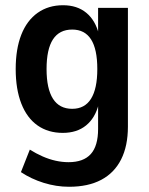

<svg xmlns="http://www.w3.org/2000/svg" viewBox="-20 -524 569 734"><path d="M244 190Q195 190 147 175Q99 160 60 134L94 48Q118 63 143 74Q168 85 193 90.5Q218 96 242 96Q299 96 327 65Q355 34 355 -31V-125H357Q344 -73 309 -44.5Q274 -16 220 -16Q164 -16 123.5 -44.5Q83 -73 61.5 -128Q40 -183 40 -260Q40 -337 61.5 -391.5Q83 -446 124 -475Q165 -504 221 -504Q275 -504 310 -475Q345 -446 358 -393H355V-494H469V-40Q469 34 443 85.5Q417 137 367 163.5Q317 190 244 190ZM256 -108Q304 -108 328 -146.5Q352 -185 352 -260Q352 -336 328 -373.5Q304 -411 256 -411Q207 -411 182.5 -373.5Q158 -336 158 -260Q158 -185 182.5 -146.5Q207 -108 256 -108Z"/></svg>

Font: Nunito Sans 10pt Condensed
Style: Bold
Weight: 700
Width: 3
Designer: Vernon Adams
Foundry: Vernon Adams
Version: Version 3.101;gftools[0.9.27]